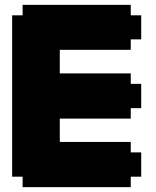

<svg xmlns="http://www.w3.org/2000/svg" viewBox="-20 -770 640 790"><path d="M518 -468V-425H561V-325H518V-282H226V-186H518V-143H561V-43H518V0H73V-43H30V-707H73V-750H518V-707H561V-608H518V-565H226V-468Z"/></svg>

Font: DNF Bit Bit TTF
Style: Regular
Weight: 400
Designer: Kim So-Yeon
Foundry: NEOPLE Inc.
Version: Version 1.000;September 28, 2022;FontCreator 14.0.0.2872 64-